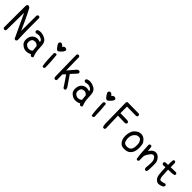

<svg xmlns="http://www.w3.org/2000/svg" viewBox="430 -2456 4141 4141"><g transform="rotate(45 2500.0 -386.0)"><path d="M89.8 2Q74.2 0 62.5 -9.8Q52.7 -21.5 50.8 -37.1L52.7 -668Q50.8 -723.6 79.1 -733.9Q107.4 -744.1 140.6 -710.9Q203.1 -593.8 258.3 -475.1Q313.5 -356.4 366.2 -237.3L368.2 -699.2Q370.1 -714.8 379.9 -726.6Q393.6 -738.3 415 -736.3L434.6 -726.6L444.3 -707Q444.3 -274.4 448.2 -198.2Q452.1 -122.1 454.1 -43Q435.5 10.7 387.7 -17.6Q315.4 -167 134.8 -559.6L128.9 -29.3L119.1 -9.8Q105.5 0 89.8 2Z M915 2Q899.4 0 887.7 -9.8L874 -31.2Q840.8 -15.6 810.5 -7.8Q780.3 0 743.7 -1Q707 -2 673.8 -18.6Q640.6 -35.2 612.3 -62Q584 -88.9 575.2 -126Q566.4 -163.1 570.3 -201.2Q574.2 -239.3 586.9 -269.5Q599.6 -299.8 626 -325.2Q652.3 -350.6 688.5 -361.3Q724.6 -372.1 760.7 -367.2Q796.9 -362.3 821.3 -352.5Q821.3 -389.6 794.9 -408.2Q768.6 -426.8 737.8 -436.5Q707 -446.3 677.7 -438.5Q648.4 -430.7 623 -428.7L599.6 -440.4Q587.9 -454.1 589.8 -475.6L601.6 -497.1Q628.9 -514.6 663.1 -517.6Q697.3 -520.5 731 -514.6Q764.6 -508.8 815.4 -483.4Q866.2 -458 887.7 -408.2Q909.2 -358.4 910.2 -245.1Q911.1 -131.8 954.1 -29.3L944.3 -9.8Q930.7 0 915 2ZM819.3 -92.8 846.7 -116.2Q840.8 -151.4 838.9 -179.7Q836.9 -208 835 -237.3Q793 -289.1 745.1 -287.6Q697.3 -286.1 676.8 -265.6Q656.2 -245.1 650.4 -216.8Q644.5 -188.5 647.5 -161.1Q650.4 -133.8 668.9 -115.2Q687.5 -96.7 714.8 -85.4Q742.2 -74.2 770.5 -78.6Q798.8 -83 819.3 -92.8Z M1251 -17.6 1230.5 -27.3Q1216.8 -116.2 1211.9 -206.1Q1207 -295.9 1205.1 -385.7Q1207 -401.4 1216.8 -413.1Q1230.5 -424.8 1252.9 -422.9L1272.5 -413.1Q1282.2 -323.2 1288.1 -231.4Q1293.9 -139.6 1295.9 -46.9L1286.1 -27.3Q1272.5 -15.6 1251 -17.6ZM1228.5 -485.4Q1197.3 -495.1 1175.8 -522.5Q1154.3 -549.8 1137.7 -577.1Q1121.1 -604.5 1119.6 -621.6Q1118.2 -638.7 1136.2 -656.2Q1154.3 -673.8 1183.6 -663.1Q1212.9 -652.3 1234.4 -617.2Q1260.7 -661.1 1295.4 -657.2Q1330.1 -653.3 1340.3 -639.2Q1350.6 -625 1342.8 -603Q1335 -581.1 1318.4 -560.5Q1301.8 -540 1274.9 -515.6Q1248 -491.2 1228.5 -485.4Z M1901.4 -3.9 1881.8 -13.7Q1840.8 -76.2 1799.8 -138.2Q1758.8 -200.2 1714.8 -260.7L1658.2 -202.1L1662.1 -41L1652.3 -21.5Q1638.7 -9.8 1617.2 -11.7L1597.7 -21.5Q1584 -43 1584 -70.8Q1584 -98.6 1572.3 -710.9Q1574.2 -726.6 1584 -738.3Q1597.7 -750 1619.1 -748L1638.7 -738.3L1648.4 -718.8L1656.2 -319.3L1803.7 -491.2Q1827.1 -516.6 1862.3 -514.6L1881.8 -504.9Q1893.6 -491.2 1891.6 -469.7L1881.8 -450.2L1764.6 -323.2Q1891.6 -133.8 1916 -103Q1940.4 -72.3 1946.3 -33.2L1936.5 -13.7Q1922.9 -2 1901.4 -3.9Z M2415 2Q2399.4 0 2387.7 -9.8L2374 -31.2Q2340.8 -15.6 2310.5 -7.8Q2280.3 0 2243.7 -1Q2207 -2 2173.8 -18.6Q2140.6 -35.2 2112.3 -62Q2084 -88.9 2075.2 -126Q2066.4 -163.1 2070.3 -201.2Q2074.2 -239.3 2086.9 -269.5Q2099.6 -299.8 2126 -325.2Q2152.3 -350.6 2188.5 -361.3Q2224.6 -372.1 2260.7 -367.2Q2296.9 -362.3 2321.3 -352.5Q2321.3 -389.6 2294.9 -408.2Q2268.6 -426.8 2237.8 -436.5Q2207 -446.3 2177.7 -438.5Q2148.4 -430.7 2123 -428.7L2099.6 -440.4Q2087.9 -454.1 2089.8 -475.6L2101.6 -497.1Q2128.9 -514.6 2163.1 -517.6Q2197.3 -520.5 2231 -514.6Q2264.6 -508.8 2315.4 -483.4Q2366.2 -458 2387.7 -408.2Q2409.2 -358.4 2410.2 -245.1Q2411.1 -131.8 2454.1 -29.3L2444.3 -9.8Q2430.7 0 2415 2ZM2319.3 -92.8 2346.7 -116.2Q2340.8 -151.4 2338.9 -179.7Q2336.9 -208 2335 -237.3Q2293 -289.1 2245.1 -287.6Q2197.3 -286.1 2176.8 -265.6Q2156.2 -245.1 2150.4 -216.8Q2144.5 -188.5 2147.5 -161.1Q2150.4 -133.8 2168.9 -115.2Q2187.5 -96.7 2214.8 -85.4Q2242.2 -74.2 2270.5 -78.6Q2298.8 -83 2319.3 -92.8Z M2751 -17.6 2730.5 -27.3Q2716.8 -116.2 2711.9 -206.1Q2707 -295.9 2705.1 -385.7Q2707 -401.4 2716.8 -413.1Q2730.5 -424.8 2752.9 -422.9L2772.5 -413.1Q2782.2 -323.2 2788.1 -231.4Q2793.9 -139.6 2795.9 -46.9L2786.1 -27.3Q2772.5 -15.6 2751 -17.6ZM2728.5 -485.4Q2697.3 -495.1 2675.8 -522.5Q2654.3 -549.8 2637.7 -577.1Q2621.1 -604.5 2619.6 -621.6Q2618.2 -638.7 2636.2 -656.2Q2654.3 -673.8 2683.6 -663.1Q2712.9 -652.3 2734.4 -617.2Q2760.7 -661.1 2795.4 -657.2Q2830.1 -653.3 2840.3 -639.2Q2850.6 -625 2842.8 -603Q2835 -581.1 2818.4 -560.5Q2801.8 -540 2774.9 -515.6Q2748 -491.2 2728.5 -485.4Z M3101.6 -9.8 3082 -19.5Q3064.5 -64.5 3064.5 -117.7Q3064.5 -170.9 3054.7 -742.2Q3063.5 -777.3 3091.8 -773.4L3420.9 -769.5L3440.4 -759.8Q3452.1 -746.1 3450.2 -724.6L3440.4 -705.1Q3426.8 -695.3 3411.1 -693.4L3134.8 -697.3V-497.1Q3284.2 -493.2 3319.3 -494.1Q3354.5 -495.1 3383.8 -481.4Q3395.5 -467.8 3393.6 -446.3L3383.8 -426.8Q3366.2 -415 3344.7 -415L3134.8 -420.9L3146.5 -39.1L3136.7 -19.5Q3123 -7.8 3101.6 -9.8Z M3712.9 -7.8Q3685.5 -9.8 3659.2 -19.5Q3632.8 -29.3 3604.5 -64Q3576.2 -98.6 3564.5 -142.6Q3552.7 -186.5 3554.7 -235.4Q3556.6 -284.2 3568.8 -333.5Q3581.1 -382.8 3615.7 -422.4Q3650.4 -461.9 3696.3 -482.4Q3742.2 -502.9 3794.4 -496.1Q3846.7 -489.3 3890.6 -443.4Q3934.6 -397.5 3940.4 -364.3Q3946.3 -331.1 3950.2 -296.9Q3954.1 -262.7 3950.2 -215.8Q3946.3 -168.9 3931.6 -129.9Q3917 -90.8 3884.8 -58.1Q3852.5 -25.4 3808.6 -14.6Q3764.6 -3.9 3712.9 -7.8ZM3815.4 -100.6Q3848.6 -120.1 3860.4 -153.3Q3872.1 -186.5 3875 -220.7Q3877.9 -254.9 3875 -295.9Q3872.1 -336.9 3849.6 -373Q3827.1 -409.2 3801.8 -415Q3776.4 -420.9 3741.7 -413.1Q3707 -405.3 3674.8 -366.2Q3642.6 -327.1 3635.7 -288.1Q3628.9 -249 3630.9 -215.8Q3632.8 -182.6 3644.5 -145Q3656.2 -107.4 3689.5 -94.2Q3722.7 -81.1 3756.8 -84.5Q3791 -87.9 3815.4 -100.6Z M4383.8 -3.9 4364.3 -13.7Q4346.7 -39.1 4352.5 -72.3Q4356.4 -112.3 4359.4 -149.4Q4362.3 -186.5 4361.3 -223.6Q4360.4 -260.7 4349.6 -291Q4338.9 -321.3 4317.4 -342.8Q4295.9 -364.3 4268.1 -360.4Q4240.2 -356.4 4218.8 -328.1Q4197.3 -299.8 4173.8 -264.6Q4150.4 -229.5 4144.5 -186.5V-90.8L4146.5 -64.5L4136.7 -44.9Q4123 -33.2 4101.6 -35.2L4082 -44.9Q4062.5 -141.6 4058.6 -241.2Q4054.7 -340.8 4046.9 -438.5Q4048.8 -454.1 4058.6 -465.8Q4072.3 -477.5 4093.8 -475.6L4113.3 -465.8Q4123 -436.5 4125 -404.3Q4127 -372.1 4128.9 -338.9Q4150.4 -366.2 4171.9 -389.6Q4193.4 -413.1 4224.1 -428.7Q4254.9 -444.3 4295.9 -437.5Q4336.9 -430.7 4370.1 -398.4Q4403.3 -366.2 4420.4 -322.3Q4437.5 -278.3 4434.1 -196.3Q4430.7 -114.3 4430.7 -78.6Q4430.7 -43 4418.9 -13.7Q4405.3 -2 4383.8 -3.9Z M4776.4 2Q4742.2 -2 4707 -38.6Q4671.9 -75.2 4662.1 -138.7Q4652.3 -202.1 4646.5 -358.4L4574.2 -354.5L4554.7 -364.3Q4541 -379.9 4543 -401.4L4552.7 -420.9Q4572.3 -434.6 4598.6 -433.6Q4625 -432.6 4650.4 -434.6Q4646.5 -553.7 4660.2 -589.8Q4673.8 -601.6 4695.3 -599.6L4714.8 -589.8Q4728.5 -570.3 4724.6 -543.9L4726.6 -438.5L4885.7 -442.4L4905.3 -432.6Q4917 -418.9 4915 -397.5L4905.3 -377.9Q4864.3 -364.3 4816.4 -365.2Q4768.6 -366.2 4722.7 -360.4Q4728.5 -217.8 4733.4 -170.9Q4738.3 -124 4752.4 -99.6Q4766.6 -75.2 4809.6 -83Q4852.5 -90.8 4897.5 -106.4L4917 -96.7Q4928.7 -83 4926.8 -60.5L4913.1 -37.1Q4883.8 -15.6 4849.6 -5.9Q4815.4 3.9 4776.4 2Z"/></g></svg>

Font: NaikaiFont
Style: Regular-Lite
Weight: 400
Version: Version 1.67